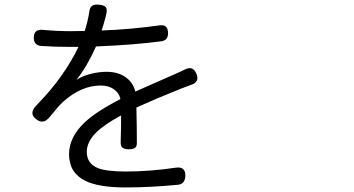

<svg xmlns="http://www.w3.org/2000/svg" viewBox="-20 -784 1540 835"><path d="M525.4 31.2Q411.1 31.2 351.6 2.9Q280.3 -32.2 280.3 -113.3Q280.3 -188.5 350.6 -253.9Q400.4 -299.8 503.9 -353.5Q497.1 -381.8 472.7 -397.5Q450.2 -412.1 418 -412.1Q334 -412.1 254.9 -341.8Q236.3 -325.2 200.2 -280.3Q197.3 -277.3 196.3 -275.4Q168.9 -241.2 138.7 -264.6Q102.5 -290 139.6 -327.1Q203.1 -392.6 245.1 -452.1Q291 -516.6 321.3 -580.1H282.2Q218.8 -580.1 161.1 -584Q127 -585.9 127 -620.1Q127 -657.2 164.1 -654.3Q228.5 -648.4 286.1 -648.4Q326.2 -648.4 348.6 -649.4Q362.3 -693.4 368.2 -731.4Q370.1 -751 379.9 -758.3Q389.6 -765.6 410.2 -763.7Q432.6 -761.7 439.9 -752.9Q447.3 -744.1 442.4 -723.6Q441.4 -718.8 438.5 -707Q428.7 -670.9 421.9 -651.4Q550.8 -656.2 674.8 -673.8Q710.9 -678.7 710.9 -639.6Q710.9 -608.4 681.6 -604.5Q566.4 -588.9 397.5 -582Q360.4 -498 312.5 -436.5Q336.9 -453.1 375 -462.9Q410.2 -471.7 443.4 -471.7Q491.2 -471.7 523.4 -450.2Q558.6 -426.8 568.4 -385.7Q607.4 -403.3 676.8 -433.6Q720.7 -453.1 741.2 -461.9Q746.1 -463.9 756.8 -468.8Q774.4 -476.6 783.2 -481.4Q818.4 -500 834 -463.9Q849.6 -427.7 811.5 -415Q780.3 -403.3 766.6 -398.4Q652.3 -352.5 573.2 -316.4Q575.2 -228.5 575.2 -166Q576.2 -148.4 567.9 -141.6Q559.6 -134.8 540 -134.8Q520.5 -134.8 512.2 -142.1Q503.9 -149.4 504.9 -168Q506.8 -236.3 506.8 -282.2Q434.6 -243.2 398.4 -208Q357.4 -167 357.4 -124Q357.4 -72.3 406.2 -52.7Q443.4 -38.1 528.3 -38.1Q630.9 -38.1 744.1 -54.7Q787.1 -61.5 786.1 -18.6Q784.2 16.6 753.9 19.5Q634.8 31.2 525.4 31.2Z"/></svg>

Font: Bpmf GenSen Rounded R
Style: R
Weight: 400
Foundry: But Ko
Version: Version 1.320